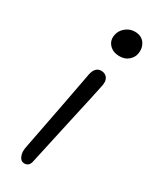

<svg xmlns="http://www.w3.org/2000/svg" viewBox="-190 -731 655 819"><g transform="rotate(30 138.0 -321.5)"><path d="M210 -559.1Q177.7 -559.1 159.4 -578.9Q141.1 -598.6 147 -627.9Q151.4 -650.9 171.1 -667Q190.9 -683.1 215.8 -683.1Q248.5 -683.1 264.4 -660.2Q280.3 -637.2 273.9 -606.9Q270.5 -588.9 253.7 -574Q236.8 -559.1 210 -559.1ZM86.9 40Q69.8 40 61.8 20.8Q53.7 1.5 59.1 -23.9Q84.5 -152.8 107.2 -272.9Q129.9 -393.1 136.2 -426.8Q144.5 -466.8 174.8 -466.8Q193.8 -466.8 204.1 -453.4Q214.4 -439.9 210 -416Q201.7 -374 162.8 -200Q124 -25.9 116.2 12.2Q111.3 40 86.9 40Z"/></g></svg>

Font: Shantell Sans Bouncy
Style: Italic
Weight: 300
Italic angle: -11.31°
Designer: Stephen Nixon, Anya Danilova, Shantell Martin
Foundry: Arrow Type
Version: Version 1.006;[9816181b4]